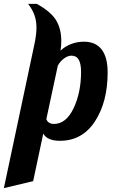

<svg xmlns="http://www.w3.org/2000/svg" viewBox="-112 -720 605 990"><path d="M127 -106Q131 -94 141 -87.5Q151 -81 166 -81Q229 -81 267.5 -162Q306 -243 306 -350Q306 -391 294 -412Q282 -433 256 -433Q238 -433 218 -418.5Q198 -404 186 -381ZM111 -31 59 214 -92 250 64 -485Q70 -512 73 -535.5Q76 -559 76 -578Q76 -612 66 -641Q56 -670 33 -700H78Q150 -660 177 -616Q204 -572 204 -508Q204 -495 203 -483Q202 -471 200 -459Q225 -482 256 -493.5Q287 -505 321 -505Q381 -505 412 -465Q443 -425 443 -347Q443 -194 377.5 -94Q312 6 197 6Q164 6 142.5 -3.5Q121 -13 111 -31Z"/></svg>

Font: Galada
Style: Regular
Weight: 400
Designer: Latin by Pablo Impallari, Bengali by Jeremie Hornus, Yoann Minet, and Juan Bruce
Foundry: black foundry
Version: Version 1.261;PS 1.261;hotconv 1.0.86;makeotf.lib2.5.63406